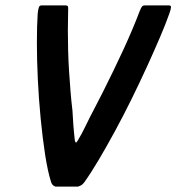

<svg xmlns="http://www.w3.org/2000/svg" viewBox="-20 -693 655 713"><path d="M186 0Q181 -2 177 -5Q173 -8 170 -16Q157 -57 147.5 -119Q138 -181 131 -253Q124 -325 120.5 -397.5Q117 -470 117 -534Q117 -598 120 -643Q122 -660 124.5 -666.5Q127 -673 135 -673H223Q230 -673 232 -669.5Q234 -666 233 -650Q232 -618 232 -581Q232 -544 233 -505.5Q234 -467 236.5 -428Q239 -389 242 -352.5Q245 -316 249 -283Q250 -259 252.5 -227.5Q255 -196 258 -171Q260 -164 262 -163.5Q264 -163 268 -170Q283 -194 298.5 -226.5Q314 -259 327 -283Q344 -315 362.5 -352Q381 -389 400 -428Q419 -467 437 -506Q455 -545 470.5 -581.5Q486 -618 498 -650Q504 -665 507.5 -669Q511 -673 518 -673H607Q615 -673 615 -666.5Q615 -660 609 -643Q596 -606 574.5 -555.5Q553 -505 526 -446Q499 -387 469 -326Q439 -265 407.5 -207Q376 -149 347 -100Q318 -51 293 -16Q287 -8 281.5 -5Q276 -2 270 0Z"/></svg>

Font: Glory SemiBold
Style: Italic
Weight: 600
Italic angle: -12°
Designer: Robert Leuschke
Foundry: Robert Leuschke
Version: Version 1.011